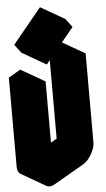

<svg xmlns="http://www.w3.org/2000/svg" viewBox="-119 -1279 759 1375"><g transform="rotate(-5 260.0 -591.0)"><path d="M433 -85 217 40Q182 60 156 45Q130 30 130 -10V-650L217 -700V-60L433 -185V-825L520 -875V-235Q520 -209 507.5 -179Q495 -149 475.5 -123.5Q456 -98 433 -85ZM190 -881 397 -1133 443 -1072 236 -820ZM520 -875 433 -825 260 -925 346 -975ZM433 -825V-185L260 -285V-925ZM433 -185 217 -60 43 -160 260 -285ZM217 -700 130 -650 -43 -750 43 -800ZM130 -650V-10Q130 30 156 45L-17 -55Q-43 -70 -43 -110V-750ZM397 -1133 190 -881 16 -981 223 -1233ZM190 -881 236 -820 62 -920 16 -981Z"/></g></svg>

Font: Nabla Normal
Style: Regular
Weight: 400
Designer: Arthur Reinders Folmer
Version: Version 1.000